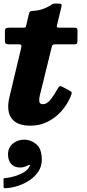

<svg xmlns="http://www.w3.org/2000/svg" viewBox="-26 -672 478 1054"><path d="M27 -520H100.5Q113.5 -520 115 -523.5Q116.5 -527 119 -537L133 -596.5Q135.5 -605.5 138.8 -608.2Q142 -611 152 -612Q189 -614 213 -623.8Q237 -633.5 249.5 -641.5Q262 -650 266 -651.2Q270 -652.5 288.5 -652.5Q303.5 -652.5 309 -650Q314.5 -647.5 311.5 -636L288 -539Q285 -527 286.2 -523.5Q287.5 -520 302 -520H379.5Q390.5 -520 395 -517.5Q399.5 -515 399.5 -503L399 -452Q399 -436.5 396.2 -432.5Q393.5 -428.5 378 -428.5H276Q265.5 -428.5 262.5 -424.8Q259.5 -421 257.5 -412L192.5 -147.5Q188 -130 189.8 -115Q191.5 -100 209.5 -100Q231.5 -100 251.5 -125Q271.5 -150 289 -182.5Q294 -191.5 299 -196.8Q304 -202 315.5 -196L355.5 -174.5Q367 -168 367.8 -163.8Q368.5 -159.5 363 -145.5Q344.5 -99.5 311.8 -62.5Q279 -25.5 235.8 -3.8Q192.5 18 141.5 18Q67.5 18 38 -21.5Q8.5 -61 25 -135.5L90 -408Q92 -418 91.2 -423.2Q90.5 -428.5 76 -428.5H25.5Q13 -428.5 7 -431.8Q1 -435 1 -448.5V-499.5Q1 -514 7.5 -517Q14 -520 27 -520ZM18 175.5Q18 138.5 44.5 116.5Q71 94.5 107 94.5Q143.5 94.5 173.5 119.8Q203.5 145 203.5 205Q203.5 240.5 185.2 268.5Q167 296.5 137.8 316.5Q108.5 336.5 74.2 347.8Q40 359 7 361Q-2 361.5 -4.2 359.8Q-6.5 358 -6.5 349V313.5Q-6.5 306.5 -3.8 306.2Q-1 306 5 305.5Q26.5 303.5 53.2 295.8Q80 288 102.5 275Q125 262 134.5 244.5Q141 235 136.5 233.8Q132 232.5 124.5 237Q117 241.5 106.8 244.5Q96.5 247.5 83.5 247.5Q53 247.5 35.5 228Q18 208.5 18 175.5Z"/></svg>

Font: Besley* Heavy
Style: Italic
Weight: 800
Italic angle: -13°
Designer: Owen Earl
Foundry: indestructible type*
Version: Version 3.000; ttfautohint (v1.8.3)